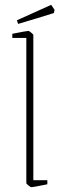

<svg xmlns="http://www.w3.org/2000/svg" viewBox="-20 -765 252 795"><path d="M109 10Q107 10 98 3Q89 -4 89 -7V-608H31V-625Q31 -625 46 -628Q61 -631 77.5 -634Q94 -637 98 -637Q100 -637 109 -630Q118 -623 118 -620V-19H176V-2Q176 -2 161 1Q146 4 130 7Q114 10 109 10ZM55 -666 50 -681 192 -745 206 -724 203 -711Q171 -701 132 -689Q93 -677 55 -666Z"/></svg>

Font: Grenze Gotisch Thin
Style: Regular
Weight: 100
Designer: Renata Polastri
Foundry: Omnibus-Type
Version: Version 1.001